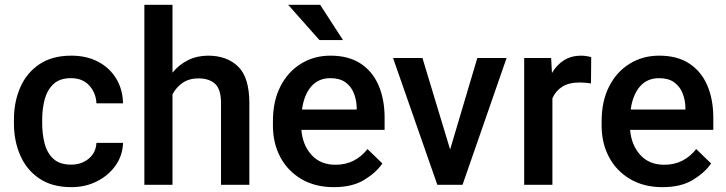

<svg xmlns="http://www.w3.org/2000/svg" viewBox="-20 -770 3023 800"><path d="M276.4 -84Q319.8 -84 349.9 -109.1Q379.9 -134.3 381.8 -174.8H492.7Q491.2 -123 462.2 -81.3Q433.1 -39.6 384.8 -14.9Q336.4 9.8 277.8 9.8Q197.3 9.8 144 -26.1Q90.8 -62 64.5 -122.3Q38.1 -182.6 38.1 -255.4V-272.5Q38.1 -345.7 64.5 -406Q90.8 -466.3 144 -502.2Q197.3 -538.1 277.3 -538.1Q340.8 -538.1 388.7 -512.9Q436.5 -487.8 463.9 -443.1Q491.2 -398.4 492.7 -339.4H381.8Q379.9 -382.8 352.1 -413.6Q324.2 -444.3 275.9 -444.3Q228.5 -444.3 202.4 -419.4Q176.3 -394.5 166 -355.2Q155.8 -315.9 155.8 -272.5V-255.4Q155.8 -211.9 165.8 -172.6Q175.8 -133.3 202.1 -108.6Q228.5 -84 276.4 -84Z M698.7 -750V-467.3Q725.6 -500.5 763.4 -519.3Q801.3 -538.1 847.2 -538.1Q925.3 -538.1 972.2 -492.7Q1019 -447.3 1019 -339.4V0H900.9V-340.3Q900.9 -397.5 876.5 -420.4Q852.1 -443.4 806.6 -443.4Q768.1 -443.4 741.2 -425Q714.4 -406.7 698.7 -377V0H581.5V-750Z M1371.1 9.8Q1293 9.8 1235.8 -23.9Q1178.7 -57.6 1147.9 -115.5Q1117.2 -173.3 1117.2 -246.1V-265.6Q1117.2 -348.6 1148.4 -409.9Q1179.7 -471.2 1234.1 -504.6Q1288.6 -538.1 1356.9 -538.1Q1432.6 -538.1 1482.7 -505.1Q1532.7 -472.2 1557.6 -413.8Q1582.5 -355.5 1582.5 -279.3V-229H1235.8Q1240.7 -166 1277.8 -124.8Q1314.9 -83.5 1377.9 -83.5Q1420.4 -83.5 1453.6 -100.6Q1486.8 -117.7 1511.2 -148.9L1573.2 -88.9Q1547.9 -51.3 1498 -20.8Q1448.2 9.8 1371.1 9.8ZM1356.4 -444.3Q1306.6 -444.3 1276.6 -409.4Q1246.6 -374.5 1238.3 -313.5H1466.3V-322.8Q1465.3 -354.5 1454.1 -382.3Q1442.9 -410.2 1419.2 -427.2Q1395.5 -444.3 1356.4 -444.3ZM1314 -750 1409.2 -603H1311L1180.7 -750Z M1740.2 -528.3 1855.5 -147 1968.8 -528.3H2090.8L1907.2 0H1802.2L1617.7 -528.3Z M2443.4 -531.7 2442.4 -422.4Q2418.9 -426.3 2394.5 -426.3Q2350.6 -426.3 2322.8 -408.7Q2294.9 -391.1 2281.7 -360.4V0H2164.1V-528.3H2276.4L2279.8 -465.8Q2299.3 -499.5 2329.8 -518.8Q2360.4 -538.1 2401.4 -538.1Q2412.1 -538.1 2424.6 -536.1Q2437 -534.2 2443.4 -531.7Z M2740.7 9.8Q2662.6 9.8 2605.5 -23.9Q2548.3 -57.6 2517.6 -115.5Q2486.8 -173.3 2486.8 -246.1V-265.6Q2486.8 -348.6 2518.1 -409.9Q2549.3 -471.2 2603.8 -504.6Q2658.2 -538.1 2726.6 -538.1Q2802.2 -538.1 2852.3 -505.1Q2902.3 -472.2 2927.2 -413.8Q2952.1 -355.5 2952.1 -279.3V-229H2605.5Q2610.4 -166 2647.5 -124.8Q2684.6 -83.5 2747.6 -83.5Q2790 -83.5 2823.2 -100.6Q2856.4 -117.7 2880.9 -148.9L2942.9 -88.9Q2917.5 -51.3 2867.7 -20.8Q2817.9 9.8 2740.7 9.8ZM2726.1 -444.3Q2676.3 -444.3 2646.2 -409.4Q2616.2 -374.5 2607.9 -313.5H2835.9V-322.8Q2835 -354.5 2823.7 -382.3Q2812.5 -410.2 2788.8 -427.2Q2765.1 -444.3 2726.1 -444.3Z"/></svg>

Font: Vazirmatn RD UI FD Medium
Style: Regular
Weight: 500
Designer: Saber Rastikerdar
Foundry: Saber Rastikerdar
Version: Version 33.003